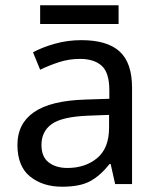

<svg xmlns="http://www.w3.org/2000/svg" viewBox="-20 -697 601 727"><path d="M288 -545Q386 -545 433 -502Q480 -459 480 -365V0H416L399 -76H395Q360 -32 321.5 -11Q283 10 215 10Q142 10 94 -28.5Q46 -67 46 -149Q46 -229 109 -272.5Q172 -316 303 -320L394 -323V-355Q394 -422 365 -448Q336 -474 283 -474Q241 -474 203 -461.5Q165 -449 132 -433L105 -499Q140 -518 188 -531.5Q236 -545 288 -545ZM314 -259Q214 -255 175.5 -227Q137 -199 137 -148Q137 -103 164.5 -82Q192 -61 235 -61Q303 -61 348 -98.5Q393 -136 393 -214V-262ZM429 -677V-606H132V-677Z"/></svg>

Font: Noto Sans Old North Arabian
Style: Regular
Weight: 400
Designer: Monotype Design Team
Foundry: Monotype Imaging Inc.
Version: Version 2.001; ttfautohint (v1.8.4.7-5d5b)